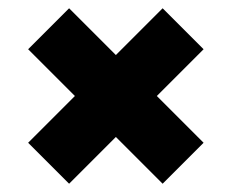

<svg xmlns="http://www.w3.org/2000/svg" viewBox="-20 -561 560 464"><path d="M472 -442 373 -541 260 -428 147 -541 48 -442 161 -329 48 -216 147 -117 260 -230 373 -117 472 -216 359 -329Z"/></svg>

Font: Montserrat arm Black
Style: Regular
Weight: 900
Designer: Julieta Ulanovsky
Foundry: Julieta Ulanovsky
Version: Version 6.000;PS 006.000;hotconv 1.0.88;makeotf.lib2.5.64775